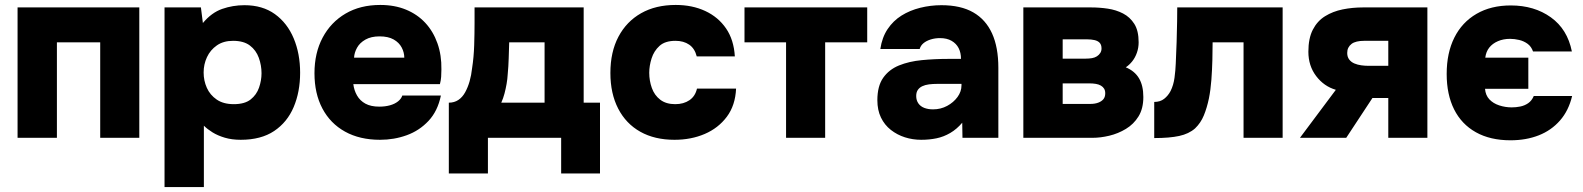

<svg xmlns="http://www.w3.org/2000/svg" viewBox="-20 -557 6397 776"><path d="M51 0V-527H543V0H385V-386H210V0Z M645 199V-527H792L800 -464Q835 -506 878 -521Q921 -536 968 -536Q1041 -536 1091 -500Q1141 -464 1167 -402Q1193 -340 1193 -263Q1193 -186 1167 -124.5Q1141 -63 1088 -27.5Q1035 8 953 8Q917 8 888.5 -0.5Q860 -9 839 -22Q818 -35 804 -49V199ZM925 -136Q969 -136 993 -155Q1017 -174 1027 -203Q1037 -232 1037 -261Q1037 -293 1026 -323.5Q1015 -354 990 -373Q965 -392 922 -392Q883 -392 856.5 -373.5Q830 -355 816.5 -326Q803 -297 803 -264Q803 -231 816 -202Q829 -173 856 -154.5Q883 -136 925 -136Z M1516 8Q1434 8 1374.5 -25Q1315 -58 1283 -118.5Q1251 -179 1251 -261Q1251 -343 1284 -405Q1317 -467 1376.5 -502Q1436 -537 1517 -537Q1575 -537 1621 -518Q1667 -499 1699 -464.5Q1731 -430 1748 -382Q1765 -334 1764 -276Q1764 -261 1763 -246.5Q1762 -232 1758 -217H1408Q1411 -192 1423 -171Q1435 -150 1457 -138Q1479 -126 1513 -126Q1537 -126 1556.5 -131.5Q1576 -137 1589 -147.5Q1602 -158 1606 -171H1762Q1749 -108 1712 -68.5Q1675 -29 1624 -10.5Q1573 8 1516 8ZM1411 -324H1614Q1614 -345 1603.5 -365Q1593 -385 1571 -397.5Q1549 -410 1514 -410Q1480 -410 1457 -397Q1434 -384 1423 -364Q1412 -344 1411 -324Z M1794 144V-142Q1816 -142 1832.5 -153Q1849 -164 1860 -184Q1871 -204 1878 -228.5Q1885 -253 1888 -281Q1895 -326 1896.5 -374.5Q1898 -423 1898 -465Q1898 -481 1898 -496.5Q1898 -512 1898 -527H2339V-142H2405V144H2248V0H1952V144ZM2006 -142H2181V-386H2038Q2037 -355 2036 -321.5Q2035 -288 2032 -257Q2031 -238 2027.5 -218Q2024 -198 2019 -179Q2014 -160 2006 -142Z M2706 8Q2626 8 2568 -24.5Q2510 -57 2478.5 -118Q2447 -179 2447 -262Q2447 -347 2479.5 -408.5Q2512 -470 2571 -503.5Q2630 -537 2711 -537Q2778 -537 2830.5 -512.5Q2883 -488 2914.5 -442Q2946 -396 2950 -329H2796Q2788 -361 2765.5 -376.5Q2743 -392 2710 -392Q2668 -392 2645.5 -371.5Q2623 -351 2613.5 -321Q2604 -291 2604 -263Q2604 -231 2614.5 -201.5Q2625 -172 2648.5 -154Q2672 -136 2709 -136Q2743 -136 2766.5 -152Q2790 -168 2797 -199H2955Q2952 -131 2917.5 -85Q2883 -39 2828 -15.5Q2773 8 2706 8Z M3157 0V-386H2989V-527H3485V-386H3315V0Z M3703 8Q3669 8 3637.5 -2Q3606 -12 3580.5 -32Q3555 -52 3540.5 -82Q3526 -112 3526 -152Q3526 -209 3549.5 -242.5Q3573 -276 3613.5 -292.5Q3654 -309 3706 -314Q3758 -319 3814 -319H3864Q3864 -344 3854.5 -362.5Q3845 -381 3826 -392Q3807 -403 3779 -403Q3759 -403 3741.5 -397.5Q3724 -392 3712.5 -382.5Q3701 -373 3697 -359H3538Q3545 -406 3567.5 -439.5Q3590 -473 3623.5 -494Q3657 -515 3699 -525.5Q3741 -536 3785 -536Q3863 -536 3913.5 -507Q3964 -478 3989.5 -422Q4015 -366 4015 -283V0H3870L3869 -61Q3847 -35 3820.5 -19.5Q3794 -4 3765 2Q3736 8 3703 8ZM3751 -115Q3782 -115 3808 -129Q3834 -143 3850 -165Q3866 -187 3866 -212V-218H3769Q3750 -218 3734.5 -216Q3719 -214 3707.5 -208.5Q3696 -203 3689.5 -193.5Q3683 -184 3683 -169Q3683 -152 3691.5 -139.5Q3700 -127 3715.5 -121Q3731 -115 3751 -115Z M4116 0V-527H4390Q4424 -527 4457.5 -522Q4491 -517 4519 -502.5Q4547 -488 4564.5 -460.5Q4582 -433 4582 -386Q4582 -364 4575 -344Q4568 -324 4556 -309Q4544 -294 4530 -285Q4566 -270 4583.5 -240.5Q4601 -211 4601 -165Q4601 -118 4581.5 -86.5Q4562 -55 4530.5 -36Q4499 -17 4463.5 -8.5Q4428 0 4396 0ZM4275 -137H4387Q4405 -137 4418.5 -142Q4432 -147 4439.5 -156Q4447 -165 4447 -180Q4447 -191 4442.5 -198.5Q4438 -206 4429.5 -211Q4421 -216 4409 -218Q4397 -220 4383 -220H4275ZM4275 -320H4368Q4382 -320 4393.5 -322Q4405 -324 4413.5 -329.5Q4422 -335 4427 -343Q4432 -351 4432 -361Q4432 -376 4424.5 -384Q4417 -392 4403.5 -395Q4390 -398 4374 -398H4275Z M4645 1V-145Q4669 -145 4685 -157.5Q4701 -170 4711 -189Q4723 -213 4727 -243Q4731 -273 4732 -300Q4734 -341 4735.5 -386.5Q4737 -432 4737.5 -470.5Q4738 -509 4738 -527H5164V0H5006V-386H4881Q4881 -354 4880 -314.5Q4879 -275 4876 -234.5Q4873 -194 4866 -159Q4858 -121 4845.5 -90.5Q4833 -60 4810 -38Q4785 -16 4746 -7.5Q4707 1 4645 1Z M5234 0 5379 -194Q5331 -208 5299.5 -249.5Q5268 -291 5268 -348Q5268 -402 5286 -437Q5304 -472 5335.5 -491.5Q5367 -511 5406.5 -519Q5446 -527 5489 -527H5749V0H5591V-161H5527L5421 0ZM5510 -291H5591V-392H5493Q5477 -392 5464 -389Q5451 -386 5442.5 -379.5Q5434 -373 5429.5 -364Q5425 -355 5425 -343Q5425 -327 5433 -316.5Q5441 -306 5454 -300.5Q5467 -295 5482 -293Q5497 -291 5510 -291Z M6085 10Q6003 10 5945 -22.5Q5887 -55 5857 -115Q5827 -175 5827 -258Q5827 -343 5858 -405Q5889 -467 5947.5 -501Q6006 -535 6086 -535Q6181 -535 6248 -487Q6315 -439 6333 -349H6176Q6169 -369 6154 -380Q6139 -391 6120 -395.5Q6101 -400 6083 -400Q6056 -400 6034 -390.5Q6012 -381 5999 -364.5Q5986 -348 5983 -324H6157V-198H5982Q5984 -172 5999.5 -155.5Q6015 -139 6039.5 -131Q6064 -123 6090 -123Q6107 -123 6124.5 -126.5Q6142 -130 6156.5 -140Q6171 -150 6179 -169H6334Q6320 -110 6285 -70Q6250 -30 6199 -10Q6148 10 6085 10Z"/></svg>

Font: Onest ExtraBold
Style: Regular
Weight: 800
Designer: Dmitri Voloshin, Andrey Kudryavtsev
Foundry: Dmitri Voloshin, Andrey Kudryavtsev
Version: Version 1.000;gftools[0.9.33]